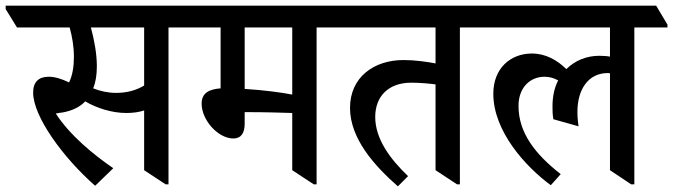

<svg xmlns="http://www.w3.org/2000/svg" viewBox="-64 -644 2377 678"><path d="M272 12 336 -50C266 -98 183 -166 133 -243C141 -245 150 -246 158 -247C191 -253 218 -266 237 -286C276 -263 330 -245 382 -245C406 -245 427 -248 445 -254V-43L521 7H531V-547H649V-557L609 -624H-44V-612L-4 -547H182C191 -515 197 -478 197 -443C197 -409 192 -378 180 -353C153 -366 129 -373 108 -373C73 -373 53 -355 53 -317C53 -234 156 -90 272 12ZM278 -410C278 -454 269 -502 257 -547H445V-342C417 -325 384 -316 346 -316C318 -316 290 -322 265 -332C274 -354 278 -380 278 -410Z M760 -155C788 -155 800 -175 800 -207V-248C805 -248 810 -248 815 -248C873 -248 936 -246 968 -245V-43L1044 7H1054V-547H1171V-557L1132 -624H561V-612L600 -547H715V-332C675 -329 648 -316 648 -278C648 -220 706 -155 760 -155ZM800 -330V-547H968V-310C933 -317 867 -326 800 -330Z M1341 14 1377 -22C1313 -83 1261 -154 1261 -231C1261 -303 1307 -352 1388 -352C1418 -352 1451 -349 1474 -346V-43L1550 7H1560V-547H1677V-557L1637 -624H1084V-613L1124 -547H1474V-420C1443 -426 1401 -432 1361 -432C1256 -432 1172 -371 1172 -263C1172 -154 1259 -58 1341 14Z M1881 10 1916 -29C1827 -99 1767 -174 1767 -270C1767 -335 1808 -373 1859 -373C1877 -373 1893 -368 1907 -360C1894 -335 1887 -304 1887 -269C1887 -252 1887 -242 1890 -223L1979 -198C1977 -212 1975 -228 1975 -249C1975 -329 2014 -386 2082 -386C2084 -386 2087 -386 2090 -385V-43L2165 7H2176V-547H2293V-557L2253 -624H1589V-612L1629 -547H2090V-444C2080 -446 2066 -447 2052 -447C2007 -447 1966 -430 1936 -400C1903 -432 1863 -455 1814 -455C1739 -455 1678 -403 1678 -313C1678 -181 1791 -56 1881 10Z"/></svg>

Font: Noto Serif Devanagari SemiCondensed Medium
Style: Regular
Weight: 500
Width: 4
Designer: Universal Thirst, Indian Type Foundry and the Monotype Design Team
Foundry: Monotype Imaging Inc.
Version: Version 2.004